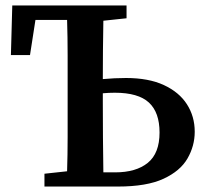

<svg xmlns="http://www.w3.org/2000/svg" viewBox="-20 -684 753 704"><path d="M357 -310Q357 -246 357.5 -181.5Q358 -117 359 -52H402Q479 -52 522 -87Q565 -122 565 -198Q565 -272 526 -308Q487 -344 401 -344Q390 -344 379 -343.5Q368 -343 357 -342ZM20 -482 25 -664H444V-617L359 -608Q358 -553 357.5 -499Q357 -445 357 -394Q379 -396 400 -397Q421 -398 442 -398Q525 -398 581 -372Q637 -346 665.5 -301.5Q694 -257 694 -201Q694 -149 667.5 -103Q641 -57 579.5 -28.5Q518 0 412 0H143V-47L226 -56Q228 -118 228 -182Q228 -246 228 -310V-353Q228 -417 228 -482Q228 -547 226 -611H110L90 -482Z"/></svg>

Font: Source Serif 4 Semibold
Style: Regular
Weight: 600
Designer: Frank Grießhammer
Foundry: Adobe
Version: Version 4.005;hotconv 1.1.0;makeotfexe 2.6.0